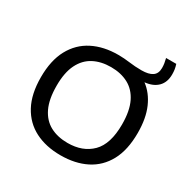

<svg xmlns="http://www.w3.org/2000/svg" viewBox="-195 -1067 1239 1257"><g transform="rotate(30 424.5 -439.0)"><path d="M424.5 9.5Q314 9.5 231.8 -32.5Q149.5 -74.5 104 -158.8Q58.5 -243 58.5 -370Q58.5 -497 104.2 -581.2Q150 -665.5 232.5 -707.5Q315 -749.5 424.5 -749.5Q469 -749.5 512.8 -743.5Q556.5 -737.5 606 -737.5Q660 -737.5 687.8 -756.5Q715.5 -775.5 715.5 -817.5Q715.5 -835.5 713 -851.8Q710.5 -868 705.5 -888H782.5Q789 -868 791.5 -851.2Q794 -834.5 794 -814.5Q794 -755.5 760 -720.8Q726 -686 662.5 -679.5Q723 -634.5 756.8 -557.2Q790.5 -480 790.5 -370Q790.5 -241.5 745 -157.5Q699.5 -73.5 617.2 -32Q535 9.5 424.5 9.5ZM424.5 -83.5Q538 -83.5 605.8 -151Q673.5 -218.5 673.5 -367Q673.5 -469 642.5 -532.8Q611.5 -596.5 555.5 -626.5Q499.5 -656.5 424.5 -656.5Q349.5 -656.5 293.5 -627Q237.5 -597.5 206.5 -535Q175.5 -472.5 175.5 -373Q175.5 -270.5 206.2 -206.8Q237 -143 293 -113.2Q349 -83.5 424.5 -83.5Z"/></g></svg>

Font: Encode Sans Exp Md
Style: Regular
Weight: 500
Width: 7
Designer: Multiple Designers
Foundry: Impallari Type
Version: Version 3.002; ttfautohint (v1.8.3) -l 8 -r 50 -G 200 -x 14 